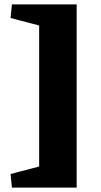

<svg xmlns="http://www.w3.org/2000/svg" viewBox="-20 -732 458 874"><path d="M34.2 122 28.2 60 158.2 26V-616L28.2 -650L34.2 -712H329V122Z"/></svg>

Font: Eczar
Style: Regular
Weight: 400
Designer: Vaibhav Singh
Foundry: Rosetta Type Foundry
Version: Version 2.000